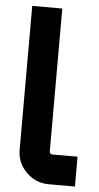

<svg xmlns="http://www.w3.org/2000/svg" viewBox="-55 -805 435 840"><g transform="rotate(5 163.0 -385.5)"><path d="M190 0Q152 0 121 -19Q90 -38 71 -69Q52 -100 52 -138V-771H184V-143Q184 -138 187.5 -134.5Q191 -131 196 -131H307V0H190Z"/></g></svg>

Font: Orbitron
Style: Bold
Weight: 700
Designer: Matt McInerney
Foundry: The League of Moveable Type
Version: Version 2.001